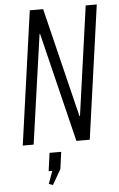

<svg xmlns="http://www.w3.org/2000/svg" viewBox="-61 -742 621 1002"><g transform="rotate(-5 249.5 -240.5)"><path d="M485 -700 387 0H317L177 -572H174L93 0H36L134 -700H204L344 -128H347L427 -700ZM233 50 221 139 175 219 154 211 195 98 217 145H159L172 50Z"/></g></svg>

Font: Pathway Extreme Condensed Thin
Style: Italic
Weight: 250
Width: 3
Italic angle: -8°
Version: Version 1.001;gftools[0.9.26]